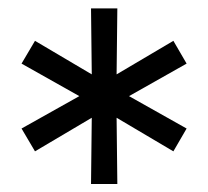

<svg xmlns="http://www.w3.org/2000/svg" viewBox="-20 -764 506 467"><path d="M265.4 -316.5 263.6 -477.6 401.7 -395.9 433.9 -451.4 293.8 -530.2 433.9 -609.3 401.7 -664.7 263.6 -583.1 265.4 -743.5H201.4L203.2 -583.1L65.1 -664.7L32.4 -609.3L172.9 -530.2L32.4 -451.4L65.1 -395.9L203.2 -477.6L201.4 -316.5Z"/></svg>

Font: Estedad-VF-FD Black
Style: Regular
Weight: 900
Designer: Amin Abedi
Version: Version 4.000